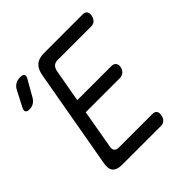

<svg xmlns="http://www.w3.org/2000/svg" viewBox="-255 -887 1044 1044"><g transform="rotate(-45 267.0 -365.0)"><path d="M179 -421H441Q459 -421 467.5 -410Q476 -399 473 -382Q470 -364 457.5 -353Q445 -342 427 -342H165L126 -118Q122 -99 130 -89Q138 -79 157 -79H415Q433 -79 440.5 -68Q448 -57 444 -40Q441 -22 430 -11Q419 0 401 0H103Q63 0 47.5 -19Q32 -38 39 -77L141 -653Q148 -692 170 -711Q192 -730 232 -730H530Q548 -730 555.5 -719Q563 -708 559 -690Q556 -673 545 -662Q534 -651 516 -651H258Q239 -651 228 -641Q217 -631 213 -612ZM18 -605Q8 -587 -6.5 -578Q-21 -569 -40 -569Q-59 -569 -64 -578.5Q-69 -588 -59 -606L-15 -691Q-5 -711 11 -720Q27 -729 48 -729Q68 -729 73.5 -719.5Q79 -710 67 -691Z"/></g></svg>

Font: Maple Mono Light
Style: Italic
Weight: 300
Italic angle: -10°
Monospace: yes
Designer: subframe7536
Version: Version 7.000